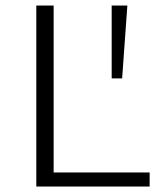

<svg xmlns="http://www.w3.org/2000/svg" viewBox="-20 -678 588 698"><path d="M112 0V-658H175V0ZM134 0V-51H524V0ZM424 -393H386V-658H443Z"/></svg>

Font: Ysabeau Office Light
Style: Regular
Weight: 300
Designer: Christian Thalmann (Catharsis Fonts)
Version: Version 2.001;gftools[0.9.30]; featfreeze: tnum,lnum,ss02